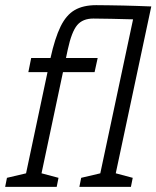

<svg xmlns="http://www.w3.org/2000/svg" viewBox="-33 -725 607 745"><path d="M57 0 163 -500Q180 -577 202 -622Q224 -667 257 -686Q290 -705 340 -705Q361 -705 389 -704.5Q417 -704 445.5 -703.5Q474 -703 499 -702Q524 -701 539 -700.5Q554 -700 554 -700L483 -650Q483 -650 459 -650.5Q435 -651 399.5 -652Q364 -653 329 -653Q288 -653 266.5 -627.5Q245 -602 230 -533L117 0ZM77 -445 88 -500H346L334 -445ZM345 0 494 -700H554L405 0ZM-13 0 -6 -35 79 -55 67 0ZM107 0 119 -55 194 -35 187 0ZM395 0 407 -55 482 -35 475 0ZM275 0 282 -35 367 -55 355 0Z"/></svg>

Font: Epunda Slab Light
Style: Italic
Weight: 300
Italic angle: -12°
Designer: Simon Atzbach
Foundry: typofactur
Version: Version 1.102